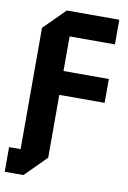

<svg xmlns="http://www.w3.org/2000/svg" viewBox="-115 -756 633 951"><g transform="rotate(10 202.0 -280.0)"><path d="M-22 140V16H36V-594L142 -700H406V-576H178V-402H406V-282H178V34L72 140Z"/></g></svg>

Font: Tektur SemiBold
Style: Regular
Weight: 600
Designer: Adam Jagosz
Foundry: Adam Jagosz
Version: Version 1.005;gftools[0.9.30]